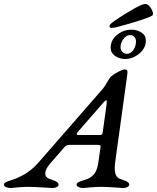

<svg xmlns="http://www.w3.org/2000/svg" viewBox="-23 -948 793 970"><path d="M571 -812Q551 -807 544 -807Q530 -807 530 -815Q530 -820 534 -825Q547 -839 605 -875Q663 -911 689 -922Q703 -928 710 -928Q726 -928 738 -909Q750 -890 750 -878Q750 -872 746 -869Q712 -850 571 -812ZM586 -709Q586 -695 595.5 -685.5Q605 -676 618 -676Q637 -676 650.5 -695.5Q664 -715 664 -739Q664 -753 655.5 -762Q647 -771 634 -771Q616 -771 601 -751.5Q586 -732 586 -709ZM641 -798Q670 -798 692 -783.5Q714 -769 714 -744Q714 -705 681 -677.5Q648 -650 609 -650Q581 -650 558.5 -665.5Q536 -681 536 -706Q536 -746 568.5 -772Q601 -798 641 -798ZM301 -203 229 -120Q205 -91 205.5 -71.5Q206 -52 225 -45Q229 -44 236 -41Q243 -38 246.5 -37Q250 -36 255 -34Q260 -32 262.5 -30Q265 -28 268 -25.5Q271 -23 272 -20.5Q273 -18 273 -15Q273 -8 263.5 -3Q254 2 242 2Q240 2 194 -1Q148 -4 119 -4Q92 -4 63 -1Q34 2 30 2Q17 2 7 -3Q-3 -8 -3 -15Q-3 -22 4.5 -26.5Q12 -31 28.5 -36Q45 -41 52 -44Q55 -45 63 -48.5Q71 -52 75 -54Q79 -56 87 -60Q95 -64 100 -67Q105 -70 113 -75Q121 -80 127.5 -85.5Q134 -91 142.5 -98Q151 -105 159 -113.5Q167 -122 176 -132L496 -499Q505 -509 518.5 -533Q532 -557 536 -560Q552 -574 574.5 -585.5Q597 -597 607 -597Q617 -597 619.5 -592Q622 -587 620 -571L559 -129Q549 -56 582 -45Q586 -44 593 -41Q600 -38 603.5 -37Q607 -36 612 -34Q617 -32 619.5 -30Q622 -28 625 -25.5Q628 -23 629 -20.5Q630 -18 630 -15Q630 -8 620.5 -3Q611 2 599 2Q598 2 557 -1Q516 -4 488 -4Q460 -4 430 -1Q400 2 397 2Q384 2 374 -3Q364 -8 364 -15Q364 -22 371.5 -26.5Q379 -31 395.5 -36Q412 -41 419 -44Q444 -55 456.5 -74Q469 -93 474 -129L485 -205Q487 -216 474 -216H325Q312 -216 301 -203ZM496 -280 516 -425Q518 -441 514 -441.5Q510 -442 497 -427L373 -285Q356 -266 373 -266H484Q494 -266 496 -280Z"/></svg>

Font: EB Garamond 08
Style: Italic
Weight: 400
Italic angle: -14°
Version: Version 0.016